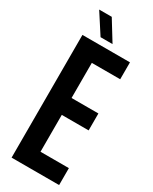

<svg xmlns="http://www.w3.org/2000/svg" viewBox="-245 -1027 866 1084"><g transform="rotate(30 188.0 -485.5)"><path d="M43.9 0V-800H353.7V-689.7H168.7V-460.9H343.7V-350.6H168.7V-110.3H353.7V0ZM138.9 -840 54.1 -971.2H136.2L217 -840Z"/></g></svg>

Font: Big Shoulders Thin
Style: Regular
Weight: 100
Designer: Patric King
Foundry: XO Type Co
Version: Version 2.002